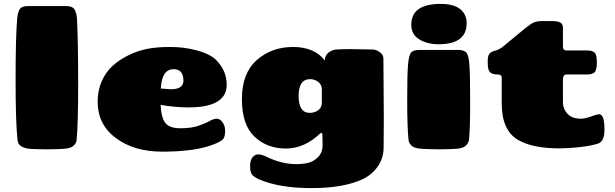

<svg xmlns="http://www.w3.org/2000/svg" viewBox="-20 -762 3153 985"><path d="M125 -731H317Q350 -731 361 -715.5Q372 -700 375 -666Q381 -546 381 -334.5Q381 -123 373 -43Q371 -27 357 -14Q343 -1 307.5 1.5Q272 4 224 4Q176 4 138 2Q73 -3 70 -43Q60 -130 60 -351.5Q60 -573 68 -666Q71 -700 81.5 -715.5Q92 -731 125 -731Z M1087 -456Q1143 -401 1143 -327Q1143 -211 947 -211Q878 -211 804 -224Q807 -158 828.5 -131Q850 -104 905 -104Q960 -104 996 -116Q1032 -128 1054 -140.5Q1076 -153 1091.5 -153Q1107 -153 1118 -139Q1135 -121 1135 -89.5Q1135 -58 1122.5 -46.5Q1110 -35 1083 -24Q988 16 813 16Q668 16 574.5 -53.5Q481 -123 481 -241Q481 -298 502 -345.5Q523 -393 558 -424.5Q593 -456 639 -478.5Q685 -501 733.5 -511Q782 -521 853.5 -521Q925 -521 990 -503.5Q1055 -486 1087 -456ZM871 -407Q810 -407 805 -308Q853 -304 855 -304Q921 -304 921 -348Q921 -407 871 -407Z M1571 -356Q1512 -356 1512 -269.5Q1512 -183 1569 -183Q1594 -183 1612.5 -196.5Q1631 -210 1631 -235V-304Q1631 -328 1612.5 -342Q1594 -356 1571 -356ZM1947 -461 1949 -154Q1949 -54 1948 -2Q1947 50 1918 92Q1889 134 1839 158Q1741 203 1578 203Q1415 203 1311 159Q1286 148 1274.5 135.5Q1263 123 1263 91.5Q1263 60 1275.5 45Q1288 30 1305 30Q1322 30 1347 42Q1424 80 1501 80Q1536 80 1564 72.5Q1592 65 1613.5 42Q1635 19 1635 -17L1634 -70Q1634 -80 1628 -80Q1625 -80 1622 -77Q1542 0 1446 0Q1350 0 1285.5 -61Q1221 -122 1221 -254Q1221 -386 1297 -453.5Q1373 -521 1483 -521Q1593 -521 1646 -452Q1647 -478 1665 -492Q1683 -506 1705 -508Q1727 -510 1785 -510L1891 -508Q1910 -508 1928.5 -494.5Q1947 -481 1947 -461Z M2133 -506H2328Q2362 -506 2373.5 -491Q2385 -476 2388.5 -424.5Q2392 -373 2392 -236.5Q2392 -100 2386 -44Q2383 -27 2369 -14Q2355 -1 2319.5 1.5Q2284 4 2235 4Q2186 4 2146 1.5Q2106 -1 2092 -14Q2078 -27 2076 -44Q2069 -109 2069 -243.5Q2069 -378 2073 -427Q2077 -476 2088 -491Q2099 -506 2133 -506ZM2241 -742Q2307 -742 2340.5 -715.5Q2374 -689 2374 -643Q2374 -535 2230 -535Q2172 -535 2131 -560Q2090 -585 2090 -635Q2090 -742 2241 -742Z M2554 -364Q2554 -380 2532 -380Q2493 -380 2486 -406Q2482 -419 2482 -446Q2482 -473 2489.5 -484.5Q2497 -496 2518.5 -501.5Q2540 -507 2557.5 -520.5Q2575 -534 2629.5 -580Q2684 -626 2705.5 -640Q2727 -654 2759 -654H2809Q2844 -654 2856 -645.5Q2868 -637 2868 -619V-524Q2868 -503 2886 -503H2993Q3019 -503 3030.5 -492Q3042 -481 3042 -441.5Q3042 -402 3030 -391Q3018 -380 2994 -380H2890Q2876 -380 2872 -373Q2868 -366 2868 -353V-233Q2870 -199 2893.5 -176Q2917 -153 2960 -153Q2981 -153 3012 -164.5Q3043 -176 3054 -176Q3081 -176 3081 -96Q3081 -38 3050 -26Q3018 -15 2960 -8Q2902 -1 2844 -1Q2786 -1 2733.5 -10.5Q2681 -20 2638 -44Q2554 -93 2554 -231Z"/></svg>

Font: Chango
Style: Regular
Weight: 400
Designer: Manuel Lupez
Foundry: Fontstage
Version: Version 1.001